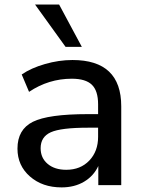

<svg xmlns="http://www.w3.org/2000/svg" viewBox="-20 -812 632 842"><path d="M250 9.8Q166 9.8 111.3 -38.1Q56.6 -85.9 56.6 -160.2Q56.6 -244.1 124 -277.8Q191.4 -311.5 365.2 -311.5H410.2V-354.5Q410.2 -414.1 382.8 -440.4Q355.5 -466.8 294.9 -466.8Q193.4 -466.8 107.4 -409.2L75.2 -485.4Q116.2 -513.7 177.2 -531.2Q238.3 -548.8 297.9 -548.8Q511.7 -548.8 511.7 -345.7V0H411.1V-84Q390.6 -40 348.6 -15.1Q306.6 9.8 250 9.8ZM133.8 -792H239.3L338.9 -606.4H267.6ZM158.2 -162.1Q158.2 -119.1 189 -93.3Q219.7 -67.4 270.5 -67.4Q333 -67.4 371.6 -107.9Q410.2 -148.4 410.2 -211.9V-252H366.2Q247.1 -252 202.6 -231.9Q158.2 -211.9 158.2 -162.1Z"/></svg>

Font: Min Sans Medium
Style: Regular
Weight: 500
Designer: Jinseong-Kim, NotoSansCJK, Nunito
Foundry: Jinseong-Kim
Version: Version 1.400;Glyphs 3.1.2 (3151)